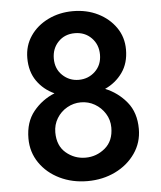

<svg xmlns="http://www.w3.org/2000/svg" viewBox="-52 -759 683 816"><g transform="rotate(-5 289.5 -350.5)"><path d="M54 -190Q54 -260 90.5 -305Q127 -350 181 -372Q135 -393 107 -433Q79 -473 79 -531Q79 -584 107 -625Q135 -666 183 -689.5Q231 -713 289 -713Q348 -713 395.5 -689.5Q443 -666 471.5 -625Q500 -584 500 -531Q500 -473 471.5 -433Q443 -393 397 -372Q451 -350 488 -305Q525 -260 525 -190Q525 -132 493 -86Q461 -40 407.5 -14Q354 12 289 12Q224 12 170.5 -14Q117 -40 85.5 -86Q54 -132 54 -190ZM191 -519Q191 -475 220 -447.5Q249 -420 289 -420Q330 -420 359 -447.5Q388 -475 388 -519Q388 -562 360 -590.5Q332 -619 289 -619Q246 -619 218.5 -590.5Q191 -562 191 -519ZM170 -206Q170 -149 206 -118.5Q242 -88 289 -88Q336 -88 372.5 -118.5Q409 -149 409 -206Q409 -239 392 -266Q375 -293 348 -308.5Q321 -324 289 -324Q258 -324 230.5 -308.5Q203 -293 186.5 -266Q170 -239 170 -206Z"/></g></svg>

Font: Jost* Medium
Style: Regular
Weight: 500
Version: Version 3.7